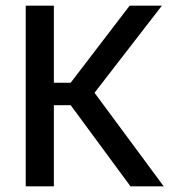

<svg xmlns="http://www.w3.org/2000/svg" viewBox="-20 -659 614 679"><path d="M441.5 0 230 -287H163.5V-366.5H230L438.5 -639H552.5L305.5 -319.5L305 -343.5L559 0ZM71 0V-639H170.5V0Z"/></svg>

Font: Anek Odia Medium Medium
Style: Regular
Weight: 500
Version: Version 1.003